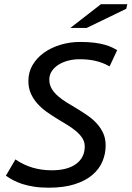

<svg xmlns="http://www.w3.org/2000/svg" viewBox="-20 -872 620 905"><path d="M7.8 0ZM379.4 -181.6Q379.4 -203.6 367.9 -221.2Q356.4 -238.8 337.9 -254.4Q319.3 -270 295.4 -284.4Q271.5 -298.8 246.6 -314Q221.7 -329.1 197.8 -346.4Q173.8 -363.8 155.3 -384.8Q136.7 -405.8 125.2 -431.6Q113.8 -457.5 113.8 -490.7Q113.8 -531.7 133.5 -565.4Q153.3 -599.1 187 -623.3Q220.7 -647.5 264.9 -660.9Q309.1 -674.3 357.9 -674.3Q396 -674.3 424.6 -670.7Q453.1 -667 473.6 -661.1Q494.1 -655.3 508.3 -648.4Q522.5 -641.6 532.2 -635.3L496.6 -559.1Q478.5 -569.3 461.2 -575.7Q443.8 -582 426.3 -585.9Q408.7 -589.8 390.6 -591.3Q372.6 -592.8 353 -592.8Q328.6 -592.8 303.5 -586.7Q278.3 -580.6 258.1 -568.4Q237.8 -556.2 225.1 -538.1Q212.4 -520 212.4 -496.6Q212.4 -472.7 223.9 -453.6Q235.4 -434.6 253.9 -418.5Q272.5 -402.3 296.4 -387.9Q320.3 -373.5 345.2 -358.4Q370.1 -343.3 394 -326.7Q418 -310.1 436.5 -289.6Q455.1 -269 466.6 -243.9Q478 -218.8 478 -186Q478 -147 462.9 -111.1Q447.8 -75.2 415.5 -47.6Q383.3 -20 332.3 -3.7Q281.2 12.7 209.5 12.7Q170.4 12.7 139.6 7.8Q108.9 2.9 84.2 -5.1Q59.6 -13.2 41 -23.2Q22.5 -33.2 7.8 -43.9L52.7 -120.6Q91.3 -94.2 133.8 -81.8Q176.3 -69.3 223.6 -69.3Q298.3 -69.3 338.9 -99.4Q379.4 -129.4 379.4 -181.6ZM455.6 -852.1H580.1L575.2 -830.6L388.2 -740.2H311.5Z"/></svg>

Font: PT Astra Sans
Style: Italic
Weight: 400
Italic angle: -16°
Designer: A.Korolkova, I. Chaeva
Foundry: ParaType Ltd
Version: Version 1.001; ttfautohint (v1.6)